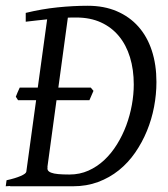

<svg xmlns="http://www.w3.org/2000/svg" viewBox="-20 -650 586 670"><path d="M292 -300.3H177.2L145.5 -67.4L146 -67.9Q144.5 -60.5 147.2 -55.7Q149.9 -50.8 158.7 -47.4Q167.5 -43.9 182.9 -42.5Q198.2 -41 222.2 -41Q258.3 -41 288.8 -54.7Q319.3 -68.4 344.2 -91.8Q369.1 -115.2 388.4 -146.5Q407.7 -177.7 420.7 -212.6Q433.6 -247.6 440.2 -284.2Q446.8 -320.8 446.8 -355Q446.8 -407.2 433.6 -450.2Q420.4 -493.2 395 -523.9Q369.6 -554.7 332.3 -571.8Q294.9 -588.9 246.1 -588.9H231.4Q224.1 -588.9 216.8 -588.4L183.6 -344.2H296.9L306.2 -333ZM525.9 -363.8Q525.9 -320.8 517.6 -277.1Q509.3 -233.4 492.7 -193.1Q476.1 -152.8 451.7 -117.4Q427.2 -82 394.8 -55.9Q362.3 -29.8 322.3 -14.9Q282.2 0 234.9 0H14.2L16.6 -1L0 0L2.9 -21Q33.7 -27.8 52.2 -35.9Q70.8 -43.9 71.8 -50.8L106 -300.3H43L35.2 -312.5Q38.1 -319.8 41.5 -328.1Q44.9 -336.4 48.8 -344.2H111.8L144.5 -582.5Q126.5 -580.6 107.9 -578.6Q89.4 -576.7 69.8 -574.2V-605Q126 -618.7 180.9 -624.3Q235.8 -629.9 286.1 -629.9Q343.3 -629.9 387.7 -610.8Q432.1 -591.8 462.9 -557.1Q493.7 -522.5 509.8 -473.4Q525.9 -424.3 525.9 -363.8Z"/></svg>

Font: Akkhara
Style: Italic
Weight: 400
Italic angle: -7°
Designer: J. Victor Gaultney
Version: Version 1.00 June 13, 2006, initial release